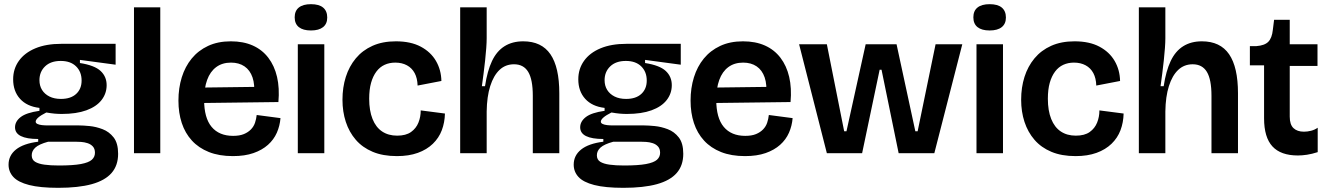

<svg xmlns="http://www.w3.org/2000/svg" viewBox="-20 -734 6363 920"><path d="M259 166Q172 166 119.5 152.5Q67 139 44 114Q21 89 21 55Q21 11 56.5 -17.5Q92 -46 163 -55V-68Q108 -68 80 -82Q52 -96 52 -124Q52 -152 79 -173Q106 -194 169 -203V-217Q109 -224 76 -260.5Q43 -297 43 -354Q43 -404 70.5 -442.5Q98 -481 149.5 -502.5Q201 -524 274 -524H534V-424L363 -447V-432Q433 -421 462 -394Q491 -367 491 -326Q491 -286 466.5 -254.5Q442 -223 394 -205.5Q346 -188 276 -188Q259 -188 242 -189.5Q225 -191 202 -195Q176 -182 163.5 -171Q151 -160 151 -151Q151 -144 159.5 -140Q168 -136 181 -134.5Q194 -133 209 -133H359Q378 -133 409 -130Q440 -127 471.5 -115Q503 -103 524.5 -75.5Q546 -48 546 3Q546 59 514.5 95Q483 131 419.5 148.5Q356 166 259 166ZM262 59Q330 59 367.5 52Q405 45 420 31.5Q435 18 435 -2Q435 -21 425 -32Q415 -43 399.5 -48Q384 -53 368 -54Q352 -55 339 -55H211Q167 -43 149.5 -27Q132 -11 132 10Q132 31 148 41Q164 51 193 55Q222 59 262 59ZM272 -260Q319 -260 345 -284Q371 -308 371 -348Q371 -390 344.5 -416Q318 -442 271 -442Q223 -442 196 -416Q169 -390 169 -350Q169 -323 181.5 -303Q194 -283 217 -271.5Q240 -260 272 -260Z M622 0V-699H748V0Z M1096 14Q1030 14 981 -5.5Q932 -25 899.5 -60.5Q867 -96 851 -144.5Q835 -193 835 -252Q835 -312 851 -363.5Q867 -415 898.5 -453.5Q930 -492 977 -514Q1024 -536 1086 -536Q1146 -536 1191 -516Q1236 -496 1265.5 -457.5Q1295 -419 1307.5 -365.5Q1320 -312 1314 -245L915 -240V-314L1228 -318L1197 -276Q1202 -328 1190 -363Q1178 -398 1151.5 -416Q1125 -434 1087 -434Q1045 -434 1016 -412.5Q987 -391 972.5 -351Q958 -311 958 -256Q958 -169 994 -126Q1030 -83 1097 -83Q1128 -83 1148.5 -91.5Q1169 -100 1182.5 -114Q1196 -128 1202 -146Q1208 -164 1210 -183L1324 -168Q1321 -131 1306.5 -98Q1292 -65 1264 -40Q1236 -15 1194.5 -0.5Q1153 14 1096 14Z M1407 0V-522H1534V0ZM1470 -588Q1432 -588 1412 -604Q1392 -620 1392 -651Q1392 -682 1412 -698Q1432 -714 1470 -714Q1509 -714 1528.5 -697.5Q1548 -681 1548 -650Q1548 -620 1528 -604Q1508 -588 1470 -588Z M1882 14Q1815 14 1766 -6.5Q1717 -27 1685 -64Q1653 -101 1637 -150Q1621 -199 1621 -256Q1621 -315 1637 -365.5Q1653 -416 1685 -454.5Q1717 -493 1765 -514.5Q1813 -536 1877 -536Q1948 -536 1996 -510.5Q2044 -485 2069 -442Q2094 -399 2095 -346L1981 -324Q1980 -359 1967 -383.5Q1954 -408 1930 -421Q1906 -434 1874 -434Q1846 -434 1823 -423.5Q1800 -413 1783.5 -391Q1767 -369 1758 -337Q1749 -305 1749 -261Q1749 -204 1765 -164Q1781 -124 1811 -104Q1841 -84 1883 -84Q1925 -84 1949.5 -101.5Q1974 -119 1985 -146.5Q1996 -174 1996 -205L2112 -190Q2111 -147 2097 -110Q2083 -73 2054 -45Q2025 -17 1982 -1.5Q1939 14 1882 14Z M2185 0V-284V-699H2312V-551Q2312 -532 2310 -504Q2308 -476 2304.5 -444Q2301 -412 2297 -380.5Q2293 -349 2289 -321H2304Q2315 -394 2337.5 -441.5Q2360 -489 2397.5 -512.5Q2435 -536 2487 -536Q2575 -536 2617.5 -474Q2660 -412 2660 -287V0H2533V-275Q2533 -353 2511 -389.5Q2489 -426 2443 -426Q2402 -426 2373.5 -399Q2345 -372 2329 -321.5Q2313 -271 2312 -200V0Z M2967 166Q2880 166 2827.5 152.5Q2775 139 2752 114Q2729 89 2729 55Q2729 11 2764.5 -17.5Q2800 -46 2871 -55V-68Q2816 -68 2788 -82Q2760 -96 2760 -124Q2760 -152 2787 -173Q2814 -194 2877 -203V-217Q2817 -224 2784 -260.5Q2751 -297 2751 -354Q2751 -404 2778.5 -442.5Q2806 -481 2857.5 -502.5Q2909 -524 2982 -524H3242V-424L3071 -447V-432Q3141 -421 3170 -394Q3199 -367 3199 -326Q3199 -286 3174.5 -254.5Q3150 -223 3102 -205.5Q3054 -188 2984 -188Q2967 -188 2950 -189.5Q2933 -191 2910 -195Q2884 -182 2871.5 -171Q2859 -160 2859 -151Q2859 -144 2867.5 -140Q2876 -136 2889 -134.5Q2902 -133 2917 -133H3067Q3086 -133 3117 -130Q3148 -127 3179.5 -115Q3211 -103 3232.5 -75.5Q3254 -48 3254 3Q3254 59 3222.5 95Q3191 131 3127.5 148.5Q3064 166 2967 166ZM2970 59Q3038 59 3075.5 52Q3113 45 3128 31.5Q3143 18 3143 -2Q3143 -21 3133 -32Q3123 -43 3107.5 -48Q3092 -53 3076 -54Q3060 -55 3047 -55H2919Q2875 -43 2857.5 -27Q2840 -11 2840 10Q2840 31 2856 41Q2872 51 2901 55Q2930 59 2970 59ZM2980 -260Q3027 -260 3053 -284Q3079 -308 3079 -348Q3079 -390 3052.5 -416Q3026 -442 2979 -442Q2931 -442 2904 -416Q2877 -390 2877 -350Q2877 -323 2889.5 -303Q2902 -283 2925 -271.5Q2948 -260 2980 -260Z M3550 14Q3484 14 3435 -5.5Q3386 -25 3353.5 -60.5Q3321 -96 3305 -144.5Q3289 -193 3289 -252Q3289 -312 3305 -363.5Q3321 -415 3352.5 -453.5Q3384 -492 3431 -514Q3478 -536 3540 -536Q3600 -536 3645 -516Q3690 -496 3719.5 -457.5Q3749 -419 3761.5 -365.5Q3774 -312 3768 -245L3369 -240V-314L3682 -318L3651 -276Q3656 -328 3644 -363Q3632 -398 3605.5 -416Q3579 -434 3541 -434Q3499 -434 3470 -412.5Q3441 -391 3426.5 -351Q3412 -311 3412 -256Q3412 -169 3448 -126Q3484 -83 3551 -83Q3582 -83 3602.5 -91.5Q3623 -100 3636.5 -114Q3650 -128 3656 -146Q3662 -164 3664 -183L3778 -168Q3775 -131 3760.5 -98Q3746 -65 3718 -40Q3690 -15 3648.5 -0.5Q3607 14 3550 14Z M3942 0 3809 -522H3942L4025 -105H4036L4128 -522H4276L4366 -105H4377L4463 -522H4591L4457 0H4286L4204 -400H4195L4111 0Z M4659 0V-522H4786V0ZM4722 -588Q4684 -588 4664 -604Q4644 -620 4644 -651Q4644 -682 4664 -698Q4684 -714 4722 -714Q4761 -714 4780.5 -697.5Q4800 -681 4800 -650Q4800 -620 4780 -604Q4760 -588 4722 -588Z M5134 14Q5067 14 5018 -6.5Q4969 -27 4937 -64Q4905 -101 4889 -150Q4873 -199 4873 -256Q4873 -315 4889 -365.5Q4905 -416 4937 -454.5Q4969 -493 5017 -514.5Q5065 -536 5129 -536Q5200 -536 5248 -510.5Q5296 -485 5321 -442Q5346 -399 5347 -346L5233 -324Q5232 -359 5219 -383.5Q5206 -408 5182 -421Q5158 -434 5126 -434Q5098 -434 5075 -423.5Q5052 -413 5035.5 -391Q5019 -369 5010 -337Q5001 -305 5001 -261Q5001 -204 5017 -164Q5033 -124 5063 -104Q5093 -84 5135 -84Q5177 -84 5201.5 -101.5Q5226 -119 5237 -146.5Q5248 -174 5248 -205L5364 -190Q5363 -147 5349 -110Q5335 -73 5306 -45Q5277 -17 5234 -1.5Q5191 14 5134 14Z M5437 0V-284V-699H5564V-551Q5564 -532 5562 -504Q5560 -476 5556.5 -444Q5553 -412 5549 -380.5Q5545 -349 5541 -321H5556Q5567 -394 5589.5 -441.5Q5612 -489 5649.5 -512.5Q5687 -536 5739 -536Q5827 -536 5869.5 -474Q5912 -412 5912 -287V0H5785V-275Q5785 -353 5763 -389.5Q5741 -426 5695 -426Q5654 -426 5625.5 -399Q5597 -372 5581 -321.5Q5565 -271 5564 -200V0Z M6199 11Q6117 11 6077 -32.5Q6037 -76 6037 -167V-421H5969V-513H6000Q6040 -516 6057.5 -534Q6075 -552 6079 -591L6085 -639H6160V-522H6293V-418H6160V-175Q6160 -137 6178 -120Q6196 -103 6228 -103Q6245 -103 6262.5 -107.5Q6280 -112 6294 -122V-5Q6266 4 6242.5 7.5Q6219 11 6199 11Z"/></svg>

Font: Bricolage Grotesque 60pt SemiBold
Style: Regular
Weight: 600
Version: Version 1.001;gftools[0.9.33.dev8+g029e19f]